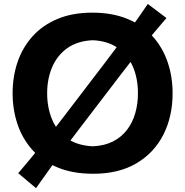

<svg xmlns="http://www.w3.org/2000/svg" viewBox="-20 -869 940 976"><path d="M454.2 14.3Q584.1 14.3 674 -39.1Q764 -92.4 810.7 -184.9Q857.4 -277.5 857.4 -394.8Q857.4 -479.9 831.8 -554.2Q806.3 -628.6 755.5 -684.8Q704.6 -741 628 -772.8Q551.3 -804.7 449.6 -804.7Q349.3 -804.7 273.4 -773.2Q197.6 -741.7 146.6 -685.6Q95.6 -629.5 69.8 -555Q44.1 -480.5 44.1 -394.3Q44.1 -312.8 68.5 -239.2Q92.9 -165.6 143.2 -108.5Q193.6 -51.4 270.9 -18.6Q348.3 14.3 454.2 14.3ZM451.7 -125.3Q372.4 -129.1 320.9 -165.7Q269.4 -202.3 244.6 -262.2Q219.7 -322.2 219.7 -394.8Q219.7 -468.5 245.4 -528.3Q271.1 -588.1 322.7 -624.7Q374.3 -661.2 451.7 -664.5Q526.7 -661.2 577.8 -625.9Q628.9 -590.6 655.1 -531Q681.2 -471.5 681.2 -394.8Q681.2 -341 667.5 -293.4Q653.9 -245.8 625.7 -209Q597.6 -172.1 554.4 -150Q511.1 -127.9 451.7 -125.3ZM163.1 87.5Q214.2 14.9 265.6 -56.6Q317 -128.1 377 -206.1L596.9 -493.8Q657.4 -572.5 711.2 -639.6Q765 -706.8 826.2 -777.4L731.3 -848.8Q679.7 -772.2 628.5 -702.9Q577.3 -633.5 516.4 -553.7L299.2 -269.4Q240 -191.7 187.1 -126.2Q134.2 -60.7 72.6 11.4Z"/></svg>

Font: Pinar-VF-FD
Style: Regular
Weight: 300
Designer: Amin Abedi
Version: Version 3.0